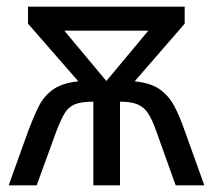

<svg xmlns="http://www.w3.org/2000/svg" viewBox="-20 -556 640 576"><path d="M534 -536V-485L384 -312Q433 -307 460 -287.5Q487 -268 503.5 -236.5Q520 -205 534 -164L593 0H507L449 -162Q437 -196 425 -215Q413 -234 393.5 -242.5Q374 -251 340 -251V0H260V-251Q224 -251 204.5 -243Q185 -235 173.5 -215.5Q162 -196 149 -162L90 0H6L65 -164Q80 -204 95.5 -235.5Q111 -267 138.5 -287Q166 -307 215 -312L64 -485V-536ZM425 -464H173L299 -313Z"/></svg>

Font: Noto Sans Display
Style: Regular
Weight: 400
Designer: Monotype Design Team
Foundry: Monotype Imaging Inc.
Version: Version 2.003